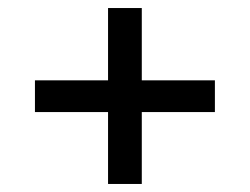

<svg xmlns="http://www.w3.org/2000/svg" viewBox="-20 -589 622 478"><path d="M249 -131V-569H333V-131ZM67 -310V-389H515V-310Z"/></svg>

Font: Montserrat Thin Medium
Style: Regular
Weight: 500
Version: Version 9.000